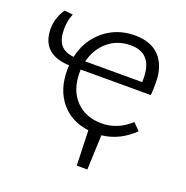

<svg xmlns="http://www.w3.org/2000/svg" viewBox="-107 -517 746 769"><g transform="rotate(20 266.0 -133.0)"><path d="M351 4 345 152H300L295 3Q221 -6 177 -58.5Q133 -111 133 -194Q133 -208 134 -215Q14 -220 14 -329Q14 -350 21 -372.5Q28 -395 42 -415L78 -411Q65 -381 65 -344Q65 -302 82.5 -279.5Q100 -257 139 -253Q156 -328 211 -373Q266 -418 341 -418Q412 -418 448 -378Q484 -338 484 -269Q484 -233 482 -215H183V-201Q183 -128 224.5 -84.5Q266 -41 334 -41Q403 -41 457 -91L486 -62Q426 -4 351 4ZM189 -252H432V-267Q432 -375 339 -375Q283 -375 243 -341.5Q203 -308 189 -252Z"/></g></svg>

Font: Ysabeau Semilight
Style: Regular
Weight: 300
Designer: Christian Thalmann (Catharsis Fonts)
Version: Version 0.003